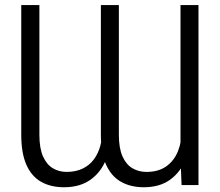

<svg xmlns="http://www.w3.org/2000/svg" viewBox="-20 -748 888 776"><path d="M709.5 -106.4V-727.5H782.2V0H713.9ZM714.8 -223.6 750 -224.1Q751 -157.2 730.2 -104.5Q709.5 -51.8 667.2 -21.5Q625 8.8 561 8.8Q508.3 8.8 469.2 -13.2Q430.2 -35.2 408.9 -82Q387.7 -128.9 387.7 -203.6V-727.5H460.4V-203.6Q460.4 -148.9 475.1 -116Q489.7 -83 515.1 -68.1Q540.5 -53.2 571.8 -53.2Q620.6 -53.2 652.3 -75.9Q684.1 -98.6 699.5 -137.5Q714.8 -176.3 714.8 -223.6ZM393.6 -223.6 428.7 -224.1Q430.2 -157.2 409.2 -104.5Q388.2 -51.8 345.5 -21.5Q302.7 8.8 238.3 8.8Q185.1 8.8 146.2 -13.2Q107.4 -35.2 86.7 -82Q65.9 -128.9 65.9 -203.6V-727.5H139.2V-203.6Q139.2 -148.9 153.8 -116Q168.5 -83 193.4 -68.1Q218.3 -53.2 249 -53.2Q286.6 -53.2 314.2 -66.7Q341.8 -80.1 359.4 -103.8Q377 -127.4 385.3 -158.2Q393.6 -189 393.6 -223.6Z"/></svg>

Font: Inter 28pt Light
Style: Regular
Weight: 300
Designer: Rasmus Andersson
Foundry: rsms
Version: Version 4.001;git-66647c0bb